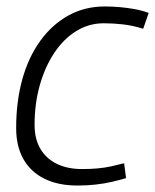

<svg xmlns="http://www.w3.org/2000/svg" viewBox="-20 -564 480 594"><path d="M220 10Q159 10 116.5 -11.5Q74 -33 52 -72.5Q30 -112 30 -168Q30 -250 49 -318.5Q68 -387 104.5 -437.5Q141 -488 191.5 -516Q242 -544 304 -544Q327 -544 350 -542Q373 -540 395.5 -536Q418 -532 440 -524L423 -475Q391 -485 361 -488.5Q331 -492 301 -492Q255 -492 216 -468Q177 -444 148 -400.5Q119 -357 103 -300Q87 -243 87 -178Q87 -134 105 -103.5Q123 -73 156 -57Q189 -41 234 -41Q260 -41 282 -43Q304 -45 324.5 -49.5Q345 -54 364 -59L370 -13Q350 -7 326.5 -1.5Q303 4 276 7Q249 10 220 10Z"/></svg>

Font: Georama ExtraCondensed Thin Light
Style: Italic
Weight: 300
Italic angle: -9°
Version: Version 1.001